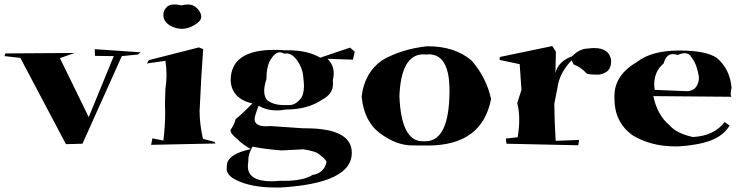

<svg xmlns="http://www.w3.org/2000/svg" viewBox="-40 -719 3328 859"><path d="M255 -74 51 -460 -20 -468 -16 -480 291 -482 297 -483 228 -459 357 -195 469 -468 385 -469 384 -499 589 -485 577 -475 505 -468 329 -76Z M636 -71 642 -100 691 -90Q699 -158 699 -213Q699 -236 698 -257L700 -321Q705 -352 705 -384Q705 -415 700 -447L617 -435L626 -450L850 -507L869 -499L861 -380L853 -222Q853 -164 868 -98L920 -84L924 -77ZM774 -590Q745 -590 719 -606Q693 -622 691 -648V-653Q691 -675 709 -690Q720 -699 741 -699Q754 -699 772 -695Q788 -699 801 -699Q826 -699 843.5 -680Q861 -661 860.5 -643Q860 -625 831 -607.5Q802 -590 774 -590Z M1214 120H1195Q1086 120 1020 88Q974 67 974 35L975 23Q975 -29 1082 -52Q1040 -76 1022 -97Q991 -120 991 -137Q1010 -165 1014 -186Q1037 -203 1089 -256Q996 -278 992 -359Q992 -496 1188 -496Q1211 -496 1236 -494H1250Q1336 -494 1393 -461L1526 -506L1547 -488L1539 -452L1425 -456Q1453 -429 1453 -391Q1453 -376 1449 -359L1450 -345Q1450 -298 1401 -273Q1337 -229 1239 -229Q1218 -225 1199 -225Q1152 -225 1117 -246Q1099 -199 1099 -187Q1099 -154 1150 -154L1171 -155L1316 -145H1327Q1534 -145 1534 -35Q1534 101 1214 120ZM1175 92Q1191 92 1208 90H1231Q1316 90 1358 64Q1411 55 1421 5Q1415 -9 1391 -26Q1377 -42 1317 -51L1220 -46Q1142 -52 1090 -63Q1071 -30 1071 -4V3Q1069 15 1069 25Q1069 92 1175 92ZM1228 -249Q1230 -249 1255 -249Q1280 -249 1303 -275Q1320 -295 1320 -335Q1320 -346 1316 -382Q1312 -418 1287 -452Q1266 -480 1241 -480L1232 -479Q1221 -485 1212 -485Q1192 -485 1172 -454.5Q1152 -424 1152 -365Q1142 -335 1142 -313Q1142 -288 1154 -272Q1183 -249 1228 -249Z M1874 -68Q1871 -68 1802 -68.5Q1733 -69 1660.5 -122.5Q1588 -176 1578 -288Q1591 -394 1669 -449Q1754 -499 1870 -512H1874Q1994 -512 2069 -449Q2136 -373 2157 -276Q2117 -68 1874 -68ZM1863 -87Q1971 -87 1971 -315Q1971 -476 1878 -476L1867 -475L1855 -476Q1754 -476 1747 -288Q1755 -87 1851 -87Z M2547 -69 2226 -76 2223 -99 2276 -105Q2283 -147 2283 -183Q2283 -224 2274 -258L2293 -317L2285 -432L2195 -451L2196 -464L2431 -513L2447 -488L2445 -392Q2457 -444 2519 -467Q2554 -502 2592 -502Q2606 -504 2618 -504Q2685 -504 2694 -451V-443Q2694 -393 2639 -385Q2590 -385 2584 -391Q2559 -419 2527 -430L2517 -449Q2462 -391 2454 -326L2440 -255Q2440 -194 2446 -89L2551 -93Z M2994 -64H2982Q2870 -64 2788 -115Q2709 -174 2709 -277V-290Q2709 -383 2810 -442Q2876 -493 2998 -493Q3119 -493 3167 -460Q3226 -410 3233 -326Q3229 -309 3229 -299Q3229 -290 3232 -286L2883 -289Q2901 -203 2956 -158Q2987 -122 3060 -106Q3155 -111 3202 -173L3224 -157Q3197 -112 3139.5 -90.5Q3082 -69 2994 -64ZM3034 -311Q3048 -311 3066 -321Q3087 -340 3087 -375Q3077 -434 3055 -460Q3045 -481 3023 -481Q3010 -481 2992 -473Q2981 -477 2971 -477Q2940 -477 2929 -435Q2887 -400 2887 -341Q2887 -330 2889 -317Z"/></svg>

Font: Xiangcui Kesong Xiangcui Kesong
Style: Regular
Weight: 400
Version: Version 1.501;March 28, 2024;FontCreator 14.0.0.2814 64-bit